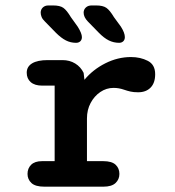

<svg xmlns="http://www.w3.org/2000/svg" viewBox="-20 -702 659 722"><path d="M307 -96H368.5Q400.5 -96 414.8 -82.5Q429 -69 429 -48Q429 -27.5 414.5 -13.8Q400 0 368.5 0H147Q113 0 98.2 -13.8Q83.5 -27.5 83.5 -48Q83.5 -69 97.2 -82.5Q111 -96 138 -96H185.5V-380H139Q110.5 -380 95.5 -393.2Q80.5 -406.5 80.5 -428.5Q80.5 -451.5 100.8 -463.8Q121 -476 159.5 -476H215Q242 -476 262.8 -463.2Q283.5 -450.5 294.5 -428L297.5 -402Q329.5 -440.5 376.2 -464Q423 -487.5 472.5 -487.5Q508 -487.5 535.8 -473.2Q563.5 -459 563.5 -423Q563.5 -390 546.2 -372.5Q529 -355 499.5 -355Q482 -355 470.2 -357.8Q458.5 -360.5 447 -364.5Q437 -368 427 -369.8Q417 -371.5 407 -371.5Q380 -371.5 357.2 -356Q334.5 -340.5 320.8 -314.8Q307 -289 307 -256.5ZM266 -541Q245.5 -541 227.8 -550Q210 -559 190 -579L149 -621Q140 -629.5 136.5 -638Q133 -646.5 133 -654.5Q133 -666 141 -673.8Q149 -681.5 162 -681.5H180Q205.5 -681.5 218.2 -672.5Q231 -663.5 246.5 -637.5L272 -602Q288 -576.5 288 -562.5Q288 -552.5 282 -546.8Q276 -541 266 -541ZM428 -541Q407.5 -541 389.2 -550Q371 -559 351.5 -579L310.5 -621Q294.5 -637.5 294.5 -654.5Q294.5 -666 302.8 -673.8Q311 -681.5 324.5 -681.5H342Q367 -681.5 380 -672.5Q393 -663.5 408.5 -637.5L434.5 -602Q449.5 -578.5 449.5 -562.5Q449.5 -552.5 443.5 -546.8Q437.5 -541 428 -541Z"/></svg>

Font: Sono ExtraLight Monospace SemiBold
Style: Regular
Weight: 600
Version: Version 2.112